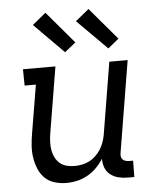

<svg xmlns="http://www.w3.org/2000/svg" viewBox="-54 -811 708 866"><g transform="rotate(-5 300.0 -378.5)"><path d="M212 8Q184 8 158 0Q132 -8 114 -26Q96 -44 86 -68.5Q76 -93 72 -119.5Q68 -146 70 -174Q72 -202 77 -230L113 -446H62L61 -520H208L158 -218Q155 -199 154.5 -180.5Q154 -162 157 -144.5Q160 -127 168 -111.5Q176 -96 189 -85Q202 -74 219 -69.5Q236 -65 255 -65Q272 -65 289.5 -68.5Q307 -72 322.5 -80Q338 -88 351 -100.5Q364 -113 373.5 -128Q383 -143 389 -159.5Q395 -176 398 -193L452 -520H535L467 -108Q465 -99 466 -91Q467 -83 472 -77Q477 -71 485.5 -68.5Q494 -66 503 -66H520L519 8H490Q468 8 447.5 3Q427 -2 411 -14.5Q395 -27 387.5 -46.5Q380 -66 381 -87Q367 -65 348.5 -46.5Q330 -28 307.5 -15.5Q285 -3 260.5 2.5Q236 8 212 8ZM453 -580 318 -715 379 -765 502 -620ZM257 -580 123 -715 184 -765 307 -620Z"/></g></svg>

Font: Iosevka Etoile
Style: Italic
Weight: 400
Italic angle: -9°
Designer: Belleve Invis
Foundry: Belleve Invis
Version: Version 22.1.2; ttfautohint (v1.8.4)